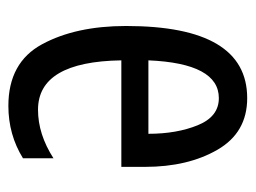

<svg xmlns="http://www.w3.org/2000/svg" viewBox="-94 -492 596 447"><g transform="rotate(-90 203.5 -268.0)"><path d="M181 -546Q114 -546 59 -512V-441Q115 -477 172 -477Q284 -477 287 -283H39V-228Q39 -128 79 -59Q119 10 199 10Q367 10 367 -272Q367 -389 324.5 -467.5Q282 -546 181 -546ZM287 -220Q280 -56 199 -56Q156 -56 136 -105Q116 -154 116 -220Z"/></g></svg>

Font: Noto Sans Display Condensed
Style: Regular
Weight: 400
Width: 3
Designer: Monotype Design Team
Foundry: Monotype Imaging Inc.
Version: Version 1.900